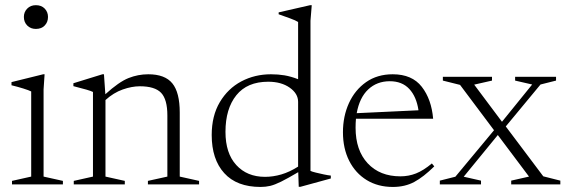

<svg xmlns="http://www.w3.org/2000/svg" viewBox="-20 -730 2244 760"><path d="M122 -615.5Q101 -615.5 87.8 -629Q74.5 -642.5 74.5 -663Q74.5 -682.5 87.8 -696Q101 -709.5 122 -709.5Q144 -709.5 157 -696Q170 -682.5 170 -663Q170 -642.5 157 -629Q144 -615.5 122 -615.5ZM156.5 -436 152.5 -376V-31L229 -14V0H27.5V-14L103.5 -31V-368Q95 -372.5 71.8 -379.8Q48.5 -387 25.5 -392.5V-405L151 -436Z M565.5 -14 642.5 -31V-273Q642.5 -336.5 617.8 -362.5Q593 -388.5 533.5 -388.5Q502 -388.5 465.8 -375.8Q429.5 -363 397.5 -334V-31L474 -14V0H272V-14L348 -31V-366Q340 -370 322.2 -375.2Q304.5 -380.5 270.5 -389V-400.5L385.5 -436H391.5L397 -357Q451 -406 488.8 -421Q526.5 -436 567 -436Q633 -436 662.2 -400Q691.5 -364 691.5 -284.5V-31L768 -14V0H565.5Z M1162.5 9.5 1160.5 -48.5Q1118 -23.5 1092.8 -11Q1067.5 1.5 1049.5 5.8Q1031.5 10 1011.5 10Q917 10 867.5 -44.8Q818 -99.5 818 -195.5Q818 -271.5 850 -325.5Q882 -379.5 935.2 -407.8Q988.5 -436 1052.5 -436Q1081 -436 1106.2 -431.8Q1131.5 -427.5 1160 -416.5V-643Q1151 -649 1127.8 -657.5Q1104.5 -666 1083 -673.5V-681L1207.5 -709.5H1214L1209 -648V-53.5Q1215 -50.5 1230.2 -46.8Q1245.5 -43 1262.2 -39.5Q1279 -36 1289.5 -35V-23.5L1169 9.5ZM1160 -327Q1160 -359.5 1126.8 -383Q1093.5 -406.5 1041.5 -406.5Q958.5 -406.5 915.5 -353Q872.5 -299.5 872.5 -208Q872.5 -123.5 915.2 -76.8Q958 -30 1029 -30Q1061 -30 1093.5 -39.5Q1126 -49 1160 -70.5Z M1534.5 -436Q1611 -436 1649.5 -386.5Q1688 -337 1694.5 -260H1389Q1387.5 -243 1387.5 -224.5Q1387.5 -135 1435.5 -83.5Q1483.5 -32 1565 -32Q1597.5 -32 1626.8 -43.5Q1656 -55 1689.5 -83L1699 -71.5Q1656.5 -29.5 1619.8 -9.8Q1583 10 1535 10Q1476 10 1431.5 -17.2Q1387 -44.5 1362.2 -93.5Q1337.5 -142.5 1337.5 -206.5Q1337.5 -269.5 1361.2 -321.8Q1385 -374 1429.2 -405Q1473.5 -436 1534.5 -436ZM1523 -408.5Q1472 -408.5 1437.5 -376Q1403 -343.5 1392 -282L1636.5 -293.5Q1628.5 -347.5 1600 -378Q1571.5 -408.5 1523 -408.5Z M2130.5 -32 2198 -15V0H2003.5V-15L2074 -31L1950.5 -195.5L1815.5 -30.5L1884 -15V0H1721V-15L1782.5 -30.5L1935.5 -214.5L1801 -394L1733 -411V-426H1927.5V-411L1857 -395L1967 -248L2086.5 -395.5L2019 -411V-426H2181V-411L2119.5 -395.5L1982 -229.5Z"/></svg>

Font: Newsreader Text Light
Style: Regular
Weight: 300
Designer: Hugues Gentile
Foundry: Production Type
Version: Version 1.001